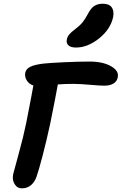

<svg xmlns="http://www.w3.org/2000/svg" viewBox="-20 -1027 660 1042"><path d="M392.1 -769Q364.3 -769 351.3 -781Q338.4 -793 342.8 -813Q345.7 -828.1 355.7 -840.1Q365.7 -852.1 387.2 -868.2Q413.1 -887.7 427.7 -905.5Q442.4 -923.3 458 -953.1Q473.6 -983.4 492.4 -995.1Q511.2 -1006.8 537.1 -1006.8Q571.3 -1006.8 585.7 -988Q600.1 -969.2 594.2 -935.1Q580.1 -868.7 518.1 -818.8Q456.1 -769 392.1 -769ZM99.1 -4.9Q72.8 -4.9 58.8 -28.6Q44.9 -52.2 51.8 -83Q53.2 -90.3 80.6 -189.2Q107.9 -288.1 122.1 -358.9Q156.2 -532.7 161.1 -563Q138.2 -570.3 125.5 -590.3Q112.8 -610.4 117.2 -632.8Q121.1 -652.8 144.5 -664.6Q168 -676.3 217.8 -682.1Q250 -685.5 327.4 -689.2Q404.8 -692.9 466.8 -692.9Q538.1 -692.9 582.3 -667.7Q626.5 -642.6 619.1 -607.9Q615.7 -586.4 596.4 -574.2Q577.1 -562 546.9 -562Q522.9 -562 467.3 -566.9Q411.6 -571.8 377.9 -571.8Q333 -571.8 293.9 -568.8Q284.2 -513.2 252.9 -357.9Q233.4 -267.1 211.7 -183.8Q189.9 -100.6 178.2 -67.9Q168 -38.6 147.7 -21.7Q127.4 -4.9 99.1 -4.9Z"/></svg>

Font: Shantell Sans Irregular
Style: Italic
Weight: 600
Italic angle: -11.31°
Designer: Stephen Nixon, Anya Danilova, Shantell Martin
Foundry: Arrow Type
Version: Version 1.006;[9816181b4]